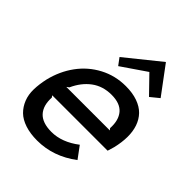

<svg xmlns="http://www.w3.org/2000/svg" viewBox="-255 -1076 1232 1232"><g transform="rotate(45 361.5 -460.0)"><path d="M185.1 -366.2H580.1L570.8 -377.9Q575.2 -452.6 539.8 -494.4Q504.4 -536.1 426.8 -536.1Q347.7 -536.1 291 -493.9Q234.4 -451.7 201.2 -377.9ZM675.8 -310.1Q674.3 -304.7 662.1 -264.2H159.2L168 -252Q163.6 -176.3 201.4 -135.3Q239.3 -94.2 321.8 -94.2Q416.5 -94.2 508.8 -165L567.9 -85Q442.4 9.8 295.9 9.8Q232.9 9.8 185.1 -6.1Q137.2 -22 108.2 -50.5Q79.1 -79.1 63.2 -119.1Q47.4 -159.2 48.6 -207.3Q49.8 -255.4 62 -310.1Q85.4 -405.8 139.6 -480Q193.8 -554.2 275.1 -597.2Q356.4 -640.1 452.1 -640.1Q513.2 -640.1 559.3 -623.8Q605.5 -607.4 633.8 -578.1Q662.1 -548.8 676.3 -507.6Q690.4 -466.3 689.9 -416.7Q689.5 -367.2 675.8 -310.1ZM524.9 -930.2 664.1 -743.2 606 -695.8 494.1 -811 493.2 -810.1 326.2 -695.8 291 -743.2 522.9 -930.2Z"/></g></svg>

Font: Sinkin Sans 500 Medium Italic
Style: Regular
Weight: 500
Italic angle: -112°
Designer: Keith Bates
Foundry: K-Type
Version: Sinkin Sans (version 1.0)  by Keith Bates   •   © 2014   www